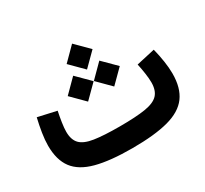

<svg xmlns="http://www.w3.org/2000/svg" viewBox="-139 -883 1157 1085"><g transform="rotate(-30 439.5 -341.0)"><path d="M821.5 -422 700.8 -394.9Q708 -362.4 712.9 -327.8Q717.8 -293.2 717.8 -269Q717.8 -216.8 692.1 -189.3Q666.5 -161.9 605.7 -152.1Q544.9 -142.3 439.4 -142.3Q334.8 -142.3 274 -151.7Q213.2 -161.1 187.2 -188.1Q161.2 -215 161.2 -267.1Q161.2 -290.6 166.5 -326.1Q171.9 -361.5 178.9 -394.9L58 -422Q47.2 -376.8 40.1 -331.6Q33 -286.4 33 -250.4Q33 -157.5 74.2 -102.6Q115.3 -47.8 204.9 -23.9Q294.5 0 439.4 0Q585.2 0 674.6 -24Q763.9 -47.9 805 -103.4Q846.1 -158.9 846.1 -253Q846.1 -289.6 839.4 -333.9Q832.7 -378.2 821.5 -422ZM354.7 -597.9 438.9 -513.4 523.7 -597.9 438.9 -682.5ZM440 -437.9 524.2 -353.4 609 -437.9 524.2 -522.4ZM269.4 -437.9 353.6 -353.4 438.4 -437.9 353.6 -522.4Z"/></g></svg>

Font: Estedad-FD VF
Style: Regular
Weight: 100
Designer: Amin Abedi
Version: Version 7.3